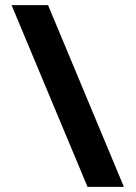

<svg xmlns="http://www.w3.org/2000/svg" viewBox="-20 -727 528 747"><path d="M462 0H320.5L25 -707H167Z"/></svg>

Font: Newsreader 6pt
Style: Bold
Weight: 700
Designer: Hugues Gentile
Foundry: Production Type
Version: Version 1.003; ttfautohint (v1.8.3)